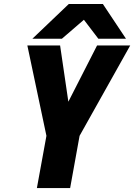

<svg xmlns="http://www.w3.org/2000/svg" viewBox="-20 -956 682 976"><path d="M216 -265.5 119 -725H285.5L327.5 -439L473.5 -725H642L384.5 -265.5L336.5 0H167.5ZM329.5 -935.5H503L620.5 -759H480L406.5 -855.5L294.5 -759H144.5Z"/></svg>

Font: JuliaMono ExtraBold
Style: Italic
Weight: 800
Italic angle: -9°
Monospace: yes
Designer: cormullion
Foundry: corm
Version: Version 0.057; ttfautohint (v1.8.4)